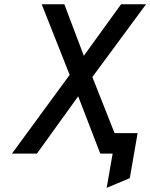

<svg xmlns="http://www.w3.org/2000/svg" viewBox="-20 -720 704 900"><path d="M480 160.5 508 0H478.5L495 -96H625L588.5 115ZM36 0 306.5 -369 175.5 -700H281.5L373 -458.5L547.5 -700H664.5L413 -359L555 0H450L346.5 -268.5L153 0Z"/></svg>

Font: Overpass Medium
Style: Italic
Weight: 500
Italic angle: -10°
Designer: Delve Withrington, Dave Bailey, Thomas Jockin
Foundry: Delve Fonts LLC
Version: Version 4.000